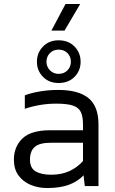

<svg xmlns="http://www.w3.org/2000/svg" viewBox="-20 -937 581 967"><path d="M239 -783 310 -917H384L305 -783ZM275 -519Q227 -519 196.5 -550Q166 -581 166 -626Q166 -671 196.5 -702.5Q227 -734 275 -734Q325 -734 355.5 -702.5Q386 -671 386 -626Q386 -581 355.5 -550Q325 -519 275 -519ZM275 -565Q303 -565 320 -583Q337 -601 337 -626Q337 -652 320 -669.5Q303 -687 275 -687Q249 -687 231.5 -669.5Q214 -652 214 -626Q214 -601 231.5 -583Q249 -565 275 -565ZM217 10Q172 10 134 -6Q96 -22 73 -53.5Q50 -85 50 -133Q50 -198 93 -239.5Q136 -281 233 -281H398V-310Q398 -349 387.5 -372Q377 -395 348 -405Q319 -415 263 -415Q220 -415 180 -408Q140 -401 105 -389V-457Q137 -469 180.5 -476.5Q224 -484 274 -484Q375 -484 425.5 -443Q476 -402 476 -310V0H407L401 -54Q370 -22 326 -6Q282 10 217 10ZM238 -57Q290 -57 330 -75.5Q370 -94 398 -126V-218H235Q179 -218 155 -197Q131 -176 131 -133Q131 -90 160 -73.5Q189 -57 238 -57Z"/></svg>

Font: Kanit Light
Style: Regular
Weight: 300
Designer: Katatrad Team
Foundry: CadsonDemak
Version: Version 2.000; ttfautohint (v1.8.3)